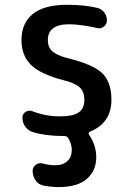

<svg xmlns="http://www.w3.org/2000/svg" viewBox="-20 -550 540 790"><path d="M242.2 -219.7Q147.5 -244.1 107.9 -282.7Q68.4 -321.3 68.4 -384.8Q68.4 -455.1 115.2 -492.7Q162.1 -530.3 254.9 -530.3Q328.1 -530.3 379.9 -517.6Q397.5 -513.7 408.7 -499.5Q419.9 -485.4 419.9 -465.8Q419.9 -450.2 407.2 -440.4Q394.5 -430.7 379.9 -434.6Q316.4 -449.2 264.6 -450.2Q176.8 -450.2 176.8 -384.8Q176.8 -356.4 194.3 -339.8Q211.9 -323.2 254.9 -311.5Q361.3 -286.1 399.9 -249.5Q438.5 -212.9 438.5 -139.6Q438.5 -44.9 351.6 -8.8Q340.8 -4.9 346.7 4.9Q376 46.9 376 97.7Q376 152.3 337.4 186Q298.8 219.7 221.7 219.7Q191.4 219.7 160.2 213.9Q138.7 210 126.5 192.4Q114.3 174.8 114.3 153.3Q114.3 137.7 127.4 127.9Q140.6 118.2 157.2 123Q181.6 129.9 208 129.9Q239.3 129.9 257.3 112.8Q275.4 95.7 275.4 67.4Q275.4 43.9 261.7 19.5Q256.8 9.8 245.1 9.8Q168 9.8 114.3 -6.8Q95.7 -12.7 84 -28.8Q72.3 -44.9 72.3 -66.4Q72.3 -81.1 85 -89.4Q97.7 -97.7 112.3 -92.8Q169.9 -70.3 227.5 -71.3Q280.3 -71.3 303.7 -87.4Q327.1 -103.5 327.1 -139.6Q327.1 -171.9 308.6 -189.9Q290 -208 242.2 -219.7Z"/></svg>

Font: Rounded-X Mgen+ 1mn medium
Style: Regular
Weight: 500
Designer: [Source Han Sans]
Ryoko NISHIZUKA  (kana & ideographs); Paul D. Hunt (Latin, Greek & Cyrillic); Wenlong ZHANG  (bopomofo
Version: Version 1.059.20150602